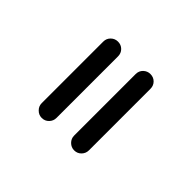

<svg xmlns="http://www.w3.org/2000/svg" viewBox="-73 -811 450 450"><g transform="rotate(45 152.0 -585.5)"><path d="M98 -459.5Q88 -459.5 80.8 -466.8Q73.5 -474 73.5 -484V-688Q73.5 -698.5 80.8 -705.5Q88 -712.5 98 -712.5Q108.5 -712.5 115.5 -705.5Q122.5 -698.5 122.5 -688V-484Q122.5 -474 115.5 -466.8Q108.5 -459.5 98 -459.5ZM205.5 -459.5Q195.5 -459.5 188.2 -466.8Q181 -474 181 -484V-688Q181 -698.5 188.2 -705.5Q195.5 -712.5 205.5 -712.5Q216 -712.5 223 -705.5Q230 -698.5 230 -688V-484Q230 -474 223 -466.8Q216 -459.5 205.5 -459.5Z"/></g></svg>

Font: Jura Light
Style: Regular
Weight: 400
Version: Version 5.106